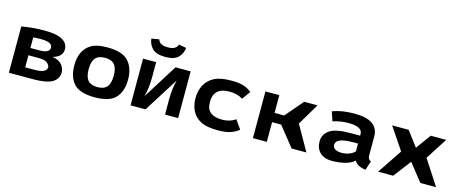

<svg xmlns="http://www.w3.org/2000/svg" viewBox="-43 -1437 5060 2108"><g transform="rotate(15 2487.0 -382.5)"><path d="M71 0V-526Q195 -549 332 -549Q469 -549 534 -512Q599 -475 599 -407Q599 -363 570 -334Q541 -305 488 -292Q614 -275 631 -160Q631 -78 564 -39Q497 0 345 0ZM229 -104H339Q473 -104 473 -173Q464 -205 435.5 -223Q407 -241 343 -241H229ZM229 -324H330Q447 -324 447 -385Q447 -448 318 -448Q261 -448 229 -444Z M744 -266Q744 -444 867 -514Q927 -549 1043 -549Q1046 -549 1049 -549Q1218 -549 1286.5 -472.5Q1355 -396 1355 -264.5Q1355 -133 1287 -58Q1219 17 1049.5 17Q880 17 812 -57.5Q744 -132 744 -266ZM941.5 -392.5Q907 -353 907 -265.5Q907 -178 941.5 -138.5Q976 -99 1049.5 -99Q1123 -99 1157.5 -139Q1192 -179 1192 -266Q1192 -353 1157.5 -392.5Q1123 -432 1049.5 -432Q976 -432 941.5 -392.5Z M1454 0V-531H1603V-360Q1603 -239 1576 -137L1823 -531H1995V0H1846V-169Q1846 -294 1872 -393L1624 0ZM1485 -767 1572 -782Q1587 -721 1683 -721Q1779 -721 1794 -782L1881 -767Q1874 -702 1830 -657Q1786 -612 1683 -612Q1580 -612 1536 -657Q1492 -702 1485 -767Z M2454 -549Q2543 -549 2593.5 -532.5Q2644 -516 2686 -482L2618 -387Q2556 -427 2465 -427Q2286 -427 2286 -262Q2286 -179 2333 -143.5Q2380 -108 2465.5 -108Q2551 -108 2616 -153L2686 -53Q2648 -21 2593 -2Q2538 17 2450 17Q2322 17 2255 -18Q2188 -53 2155 -116Q2122 -179 2122 -262Q2122 -345 2156 -410Q2190 -475 2259 -512Q2328 -549 2454 -549Z M2845 0V-531H3003V-329H3112L3285 -531H3437L3291 -285L3453 0H3285L3106 -224H3003V0Z M3869 -331H3975V-350Q3975 -432 3817 -432Q3723 -432 3641 -404L3605 -509Q3710 -549 3855 -549Q4127 -549 4127 -361V-153Q4127 -124 4135 -110Q4143 -96 4162 -89L4129 15Q4033 5 3999 -55Q3966 -20 3897 -1.5Q3828 17 3743.5 17Q3659 17 3610 -29.5Q3561 -76 3561 -156Q3561 -236 3629 -283.5Q3697 -331 3869 -331ZM3725 -161Q3725 -130 3752.5 -113Q3780 -96 3825.5 -96Q3871 -96 3912.5 -111.5Q3954 -127 3975 -154V-241H3917Q3725 -241 3725 -161Z M4268 0 4455 -279 4285 -531H4473L4601 -361L4724 -531H4900L4742 -285L4927 0H4748L4591 -199L4439 0Z"/></g></svg>

Font: Fix15 Mono
Style: Bold
Weight: 700
Designer: Carrois Corporate & Edenspiekermann AG
Foundry: Carrois Corporate GbR & Edenspiekermann AG
Version: Version 3.206